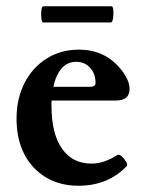

<svg xmlns="http://www.w3.org/2000/svg" viewBox="-20 -584 462 615"><path d="M231 11Q172 11 127 -16Q82 -43 57.5 -91Q33 -139 33 -203Q33 -268 58.5 -318Q84 -368 129.5 -396.5Q175 -425 233 -425Q313 -425 363 -367Q395 -330 395 -299Q395 -262 351 -262H145Q145 -254 145 -244Q145 -156 178.5 -108Q212 -60 273 -60Q313 -60 355 -87Q361 -91 369.5 -83.5Q378 -76 384 -66Q390 -56 386 -52Q326 11 231 11ZM224 -386Q196 -386 177.5 -365Q159 -344 151 -306H268Q286 -306 286 -318Q286 -348 268.5 -367Q251 -386 224 -386ZM119 -512Q114 -512 112.5 -525Q111 -538 112.5 -551Q114 -564 119 -564H337Q342 -564 343 -551Q344 -538 342 -525Q340 -512 335 -512Z"/></svg>

Font: Junicode
Style: Bold
Weight: 700
Designer: Peter S. Baker
Version: Version 2.100; ttfautohint (v1.8.4)